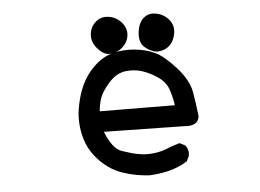

<svg xmlns="http://www.w3.org/2000/svg" viewBox="-50 -722 1099 812"><g transform="rotate(-5 500.0 -316.0)"><path d="M551.3 25.4Q522.5 23.4 495.4 18.3Q468.3 13.2 442.4 4.4Q390.6 -12.2 348.6 -53.7Q327.6 -74.7 312.7 -98.1Q297.9 -121.6 289.6 -147.5Q272.5 -199.2 276.4 -259.3Q278.3 -277.8 282 -295.9Q285.6 -314 290.5 -331.3Q295.4 -348.6 302.2 -365.2Q306.2 -375.5 311 -385.3Q315.9 -395 321.3 -404.1Q326.7 -413.1 333 -421.9Q339.4 -430.7 346.4 -438.7Q353.5 -446.8 361.3 -454.6Q400.4 -492.7 445.8 -503.9Q490.7 -514.6 537.6 -509.8Q584.5 -504.9 621.6 -487.8Q658.7 -470.7 708 -416Q724.6 -397.9 736.3 -380.1Q748 -362.3 755.9 -344.5Q763.7 -326.7 766.6 -309.6Q775.4 -259.8 781.2 -206.5V-206.1V-205.6Q778.8 -184.1 762.2 -175Q745.6 -166 717.3 -168.9L376.5 -174.8Q405.3 -101.6 443.8 -87.9Q465.3 -80.6 483.6 -75.4Q502 -70.3 516.6 -67.9Q545.9 -62.5 576.7 -65.9Q591.8 -67.4 606 -70.8Q620.1 -74.2 633.8 -79.6Q642.6 -83.5 651.9 -86.7Q661.1 -89.8 670.4 -92.8Q679.7 -95.7 689 -98.6L690.9 -99.1L692.9 -98.1L712.4 -88.4L713.4 -87.9L714.4 -86.9Q730 -69.3 725.6 -42V-41L725.1 -40.5L715.3 -21L714.4 -19.5L712.9 -18.6Q694.8 -7.3 675.8 0.5Q656.7 8.3 636.2 13.7Q615.7 18.6 594.7 21.5Q573.7 24.4 552.2 25.4H551.8ZM685.5 -260.7Q683.6 -273.4 681.2 -284.9Q678.7 -296.4 675.8 -307.1Q672.9 -317.9 669.4 -328.1Q658.2 -360.4 627.4 -381.8Q596.2 -403.8 561.5 -415.5Q527.8 -426.8 488.8 -421.9Q470.2 -419.4 452.9 -409.7Q435.5 -399.9 419.4 -381.8Q387.2 -345.7 377.4 -317.4Q369.1 -292 366.7 -262.7ZM628.9 -493.2Q625 -493.7 621.3 -494.6Q617.7 -495.6 614 -496.8Q610.4 -498 606.7 -499.8Q603 -501.5 599.4 -503.2Q595.7 -504.9 592.3 -507.1Q588.9 -509.3 585.7 -511.7Q582.5 -514.2 579.1 -517.1Q555.2 -537.6 559.6 -579.1Q561.5 -599.6 568.1 -614.7Q574.7 -629.9 585.9 -640.1Q591.8 -645 598.1 -648.4Q604.5 -651.9 611.6 -653.6Q618.7 -655.3 626.2 -655Q633.8 -654.8 642.1 -653.3Q674.3 -646 693.8 -622.1Q714.4 -597.2 709 -564Q703.6 -531.2 682.6 -512.2Q675.8 -505.9 667.5 -501.7Q659.2 -497.6 649.7 -495.4Q640.1 -493.2 629.9 -493.2H629.4ZM424.3 -501Q400.4 -503.4 377.4 -531Q354.5 -558.6 357.4 -590.3Q358.9 -606 365.5 -619.1Q372.1 -632.3 383.8 -642.1Q407.2 -662.6 440.4 -657.2Q446.8 -656.2 452.9 -654.3Q459 -652.3 464.6 -649.7Q470.2 -647 475.3 -643.6Q480.5 -640.1 485.1 -636Q489.7 -631.8 493.7 -627Q504.4 -614.3 508.8 -600.3Q513.2 -586.4 511.2 -571.8Q507.3 -543 483.9 -522Q472.2 -511.7 457.3 -506.3Q442.4 -501 424.8 -501Z"/></g></svg>

Font: NaikaiFont
Style: SemiBold
Weight: 600
Version: Version 1.89